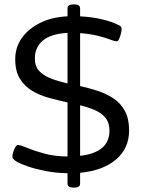

<svg xmlns="http://www.w3.org/2000/svg" viewBox="-20 -779 640 870"><path d="M312 71Q286 71 286 53V6Q233 5 187 -4Q141 -13 107.5 -24.5Q74 -36 58 -45Q49 -50 42.5 -56.5Q36 -63 36 -70Q36 -77 39.5 -89Q43 -101 49 -111.5Q55 -122 62 -122Q72 -122 103 -109Q134 -96 181.5 -83Q229 -70 286 -70V-315Q244 -324 202 -335.5Q160 -347 125.5 -367.5Q91 -388 70 -422.5Q49 -457 49 -511Q49 -565 79.5 -607.5Q110 -650 163.5 -676Q217 -702 286 -705V-741Q286 -759 312 -759H317Q343 -759 343 -741V-705Q399 -702 444 -691Q489 -680 512 -668Q521 -664 526 -660Q531 -656 531 -648Q531 -641 528 -627.5Q525 -614 520 -603Q515 -592 508 -592Q499 -592 478.5 -600Q458 -608 424.5 -616.5Q391 -625 343 -629V-389Q384 -380 423.5 -367Q463 -354 495 -332.5Q527 -311 546 -276Q565 -241 565 -188Q565 -107 506 -56.5Q447 -6 343 4V53Q343 71 317 71ZM138 -514Q138 -479 157 -458Q176 -437 209 -424Q242 -411 286 -401V-630Q211 -626 174.5 -595.5Q138 -565 138 -514ZM476 -187Q476 -223 458 -245Q440 -267 410 -280Q380 -293 343 -302V-73Q476 -88 476 -187Z"/></svg>

Font: Asap Expanded
Style: Regular
Weight: 400
Width: 7
Designer: Pablo Cosgaya
Foundry: Omnibus-Type
Version: Version 3.001; ttfautohint (v1.8.4.7-5d5b)